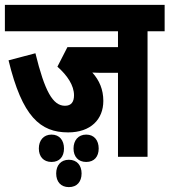

<svg xmlns="http://www.w3.org/2000/svg" viewBox="-20 -642 694 786"><path d="M584 -514H654V-622H0V-514H463V-449H256L215 -369C256 -333 283 -292 283 -252C283 -225 272 -209 246 -209C196 -209 163 -269 125 -424L15 -395C71 -164 145 -100 259 -100C351 -100 403 -153 403 -229C403 -275 387 -313 358 -345C373 -344 389 -344 401 -344H463V0H584ZM281 -34C281 -1 300 21 333 21C366 21 384 -1 384 -34C384 -67 366 -91 333 -91C300 -91 281 -67 281 -34ZM139 -34C139 -1 158 21 191 21C224 21 242 -1 242 -34C242 -67 224 -91 191 -91C158 -91 139 -67 139 -34ZM210 68C210 102 229 124 262 124C295 124 314 102 314 68C314 35 295 12 262 12C229 12 210 35 210 68Z"/></svg>

Font: Noto Sans Devanagari ExtraCondensed
Style: Bold
Weight: 700
Width: 2
Designer: Jelle Bosma - Monotype Design Team
Foundry: Monotype Imaging Inc.
Version: Version 2.004